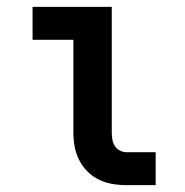

<svg xmlns="http://www.w3.org/2000/svg" viewBox="-20 -540 540 560"><path d="M349 0Q328 0 307.5 -3.5Q287 -7 268.5 -16Q250 -25 235 -40Q220 -55 210.5 -74Q201 -93 197.5 -113.5Q194 -134 194 -155V-424H75V-520H306V-155Q306 -144 307.5 -134Q309 -124 314.5 -115Q320 -106 329.5 -101Q339 -96 349 -96H434V0Z"/></svg>

Font: Iosevka Curly Slab
Style: Bold
Weight: 700
Monospace: yes
Designer: Belleve Invis
Foundry: Belleve Invis
Version: Version 22.1.2; ttfautohint (v1.8.4)